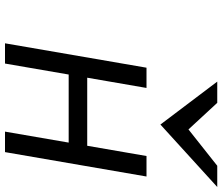

<svg xmlns="http://www.w3.org/2000/svg" viewBox="-82 -828 910 787"><g transform="rotate(90 373.5 -435.0)"><path d="M491 -637 747 -870H660L511 -752L402 -870H315ZM604 0 704 -580H620L578 -337H299L341 -580H258L158 0H241L286 -261H565L520 0Z"/></g></svg>

Font: Charger Monospace
Style: Regular
Weight: 400
Designer: Jasper
Foundry: Cannot Into Space Fonts
Version: Version 0.980